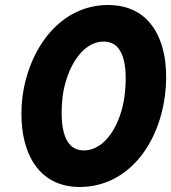

<svg xmlns="http://www.w3.org/2000/svg" viewBox="-20 -733 683 766"><path d="M70 -350C47 -163 110 12 297 13C486 13 611 -150 638 -350C662 -538 601 -713 411 -713C226 -713 98 -549 70 -350ZM230 -350C245 -457 305 -569 396 -567C485 -565 488 -444 477 -350C463 -243 403 -131 312 -133C223 -135 220 -256 230 -350Z"/></svg>

Font: Jost*
Style: Bold Italic
Weight: 700
Italic angle: -10°
Version: Version 3.7